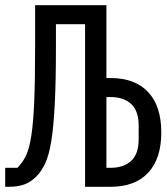

<svg xmlns="http://www.w3.org/2000/svg" viewBox="-22 -718 642 738"><path d="M305 -625H193V-537Q193 -404 188.5 -317Q184 -230 175 -175Q166 -120 151.5 -89.5Q137 -59 118 -40Q95 -17 70 -8.5Q45 0 9 0H-2V-73H45Q64 -92 77 -118Q90 -144 98 -194Q106 -244 109.5 -327Q113 -410 113 -543V-698H387V-418H403Q497 -418 547.5 -364Q598 -310 598 -209Q598 -108 547.5 -54Q497 0 403 0H305ZM403 -73Q453 -73 482 -99.5Q511 -126 511 -183V-235Q511 -292 482 -318.5Q453 -345 403 -345H387V-73Z"/></svg>

Font: PlemolJP35 Console
Style: Regular
Weight: 400
Version: v2.0.3; ttfautohint (v1.8.4.7-5d5b-dirty) -l 6 -r 45 -G 200 